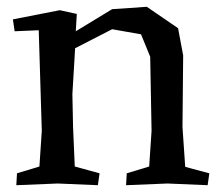

<svg xmlns="http://www.w3.org/2000/svg" viewBox="-20 -540 643 565"><path d="M525 -49 596 -30 591 5 473 0 351 5 353 -30 419 -50 426 -155 422 -373 395 -439 310 -454 201 -398 199 -363 193 -263 195 -166 200 -50 273 -30 268 5 150 0 28 5 30 -30 96 -50 103 -155 94 -451 23 -448 18 -483 156 -510 206 -499 203 -448 310 -513 412 -520 504 -457 519 -377 517 -166Z"/></svg>

Font: Alike Angular
Style: Regular
Weight: 400
Version: Version 1.210